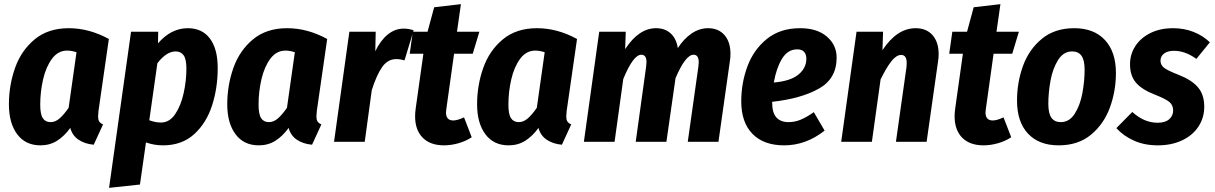

<svg xmlns="http://www.w3.org/2000/svg" viewBox="-20 -684 5860 926"><path d="M505 -496 455 -149Q453 -129 453 -123Q453 -108 458 -99Q463 -90 477 -84L432 14Q389 10 359 -10Q329 -30 319 -67Q290 -27 255 -5Q220 17 175 17Q103 17 63 -36.5Q23 -90 23 -181Q23 -272 52.5 -356Q82 -440 147 -494Q212 -548 312 -548Q410 -548 505 -496ZM174 -179Q174 -133 186.5 -114Q199 -95 224 -95Q247 -95 267.5 -113Q288 -131 311 -164L349 -432Q325 -440 304 -440Q260 -440 231 -401Q202 -362 188 -302Q174 -242 174 -179Z M612 -531H743L742 -475Q805 -548 886 -548Q955 -548 992.5 -498Q1030 -448 1030 -356Q1030 -259 1002.5 -174.5Q975 -90 916 -36.5Q857 17 766 17Q724 17 684 3L655 206L506 222ZM879 -353Q879 -399 865.5 -417.5Q852 -436 827 -436Q783 -436 739 -379L700 -104Q730 -93 756 -93Q798 -93 825.5 -134.5Q853 -176 866 -236Q879 -296 879 -353Z M1558 -496 1508 -149Q1506 -129 1506 -123Q1506 -108 1511 -99Q1516 -90 1530 -84L1485 14Q1442 10 1412 -10Q1382 -30 1372 -67Q1343 -27 1308 -5Q1273 17 1228 17Q1156 17 1116 -36.5Q1076 -90 1076 -181Q1076 -272 1105.5 -356Q1135 -440 1200 -494Q1265 -548 1365 -548Q1463 -548 1558 -496ZM1227 -179Q1227 -133 1239.5 -114Q1252 -95 1277 -95Q1300 -95 1320.5 -113Q1341 -131 1364 -164L1402 -432Q1378 -440 1357 -440Q1313 -440 1284 -401Q1255 -362 1241 -302Q1227 -242 1227 -179Z M1975 -538 1931 -393Q1910 -399 1891 -399Q1850 -399 1823 -360.5Q1796 -322 1773 -249L1739 0H1591L1665 -531H1792L1790 -437Q1815 -489 1850 -517.5Q1885 -546 1927 -546Q1951 -546 1975 -538Z M2133 -161Q2131 -147 2131 -142Q2131 -103 2166 -103Q2186 -103 2218 -118L2255 -22Q2226 -3 2190.5 7Q2155 17 2122 17Q2055 17 2018.5 -20Q1982 -57 1982 -123Q1982 -141 1985 -162L2022 -425H1956L1971 -531H2042L2074 -649L2203 -664L2184 -531H2292L2260 -425H2170Z M2763 -496 2713 -149Q2711 -129 2711 -123Q2711 -108 2716 -99Q2721 -90 2735 -84L2690 14Q2647 10 2617 -10Q2587 -30 2577 -67Q2548 -27 2513 -5Q2478 17 2433 17Q2361 17 2321 -36.5Q2281 -90 2281 -181Q2281 -272 2310.5 -356Q2340 -440 2405 -494Q2470 -548 2570 -548Q2668 -548 2763 -496ZM2432 -179Q2432 -133 2444.5 -114Q2457 -95 2482 -95Q2505 -95 2525.5 -113Q2546 -131 2569 -164L2607 -432Q2583 -440 2562 -440Q2518 -440 2489 -401Q2460 -362 2446 -302Q2432 -242 2432 -179Z M3503 -424Q3503 -406 3500 -388L3445 0H3297L3348 -361Q3350 -379 3350 -383Q3350 -420 3325 -420Q3286 -420 3238 -307L3194 0H3046L3096 -361Q3098 -379 3098 -385Q3098 -420 3073 -420Q3034 -420 2986 -303L2944 0H2796L2870 -531H2998L2995 -447Q3061 -548 3144 -548Q3187 -548 3214.5 -523Q3242 -498 3249 -452Q3278 -497 3315.5 -522.5Q3353 -548 3395 -548Q3445 -548 3474 -515Q3503 -482 3503 -424Z M4015 -406Q4015 -304 3928.5 -256Q3842 -208 3704 -193V-191Q3704 -140 3724.5 -117.5Q3745 -95 3783 -95Q3813 -95 3841 -106.5Q3869 -118 3905 -143L3957 -54Q3867 17 3762 17Q3663 17 3609 -38.5Q3555 -94 3555 -195Q3555 -284 3585 -364.5Q3615 -445 3679 -496.5Q3743 -548 3839 -548Q3921 -548 3968 -507.5Q4015 -467 4015 -406ZM3869 -401Q3869 -421 3858.5 -433.5Q3848 -446 3825 -446Q3779 -446 3751.5 -400.5Q3724 -355 3712 -286Q3793 -293 3831 -324.5Q3869 -356 3869 -401Z M4507 -423Q4507 -405 4504 -387L4449 0H4301L4352 -361Q4353 -368 4353 -380Q4353 -419 4326 -419Q4303 -419 4279 -388.5Q4255 -358 4227 -301L4185 0H4037L4111 -531H4239L4236 -442Q4306 -548 4396 -548Q4448 -548 4477.5 -514.5Q4507 -481 4507 -423Z M4735 -161Q4733 -147 4733 -142Q4733 -103 4768 -103Q4788 -103 4820 -118L4857 -22Q4828 -3 4792.5 7Q4757 17 4724 17Q4657 17 4620.5 -20Q4584 -57 4584 -123Q4584 -141 4587 -162L4624 -425H4558L4573 -531H4644L4676 -649L4805 -664L4786 -531H4894L4862 -425H4772Z M4885 -199Q4885 -287 4914 -366.5Q4943 -446 5005 -497Q5067 -548 5161 -548Q5256 -548 5309 -491Q5362 -434 5362 -332Q5362 -245 5333 -165.5Q5304 -86 5242 -34.5Q5180 17 5086 17Q4991 17 4938 -39.5Q4885 -96 4885 -199ZM5211 -348Q5211 -394 5196 -415Q5181 -436 5151 -436Q5109 -436 5083 -394.5Q5057 -353 5046.5 -295Q5036 -237 5036 -183Q5036 -137 5051 -116Q5066 -95 5096 -95Q5138 -95 5164 -136.5Q5190 -178 5200.5 -236Q5211 -294 5211 -348Z M5815 -480 5750 -400Q5696 -439 5642 -439Q5612 -439 5594.5 -426Q5577 -413 5577 -391Q5577 -370 5595 -356.5Q5613 -343 5667 -322Q5728 -298 5758 -262.5Q5788 -227 5788 -170Q5788 -116 5760 -73.5Q5732 -31 5681 -7Q5630 17 5564 17Q5500 17 5449.5 -5.5Q5399 -28 5364 -66L5441 -144Q5498 -92 5563 -92Q5600 -92 5619 -109Q5638 -126 5638 -151Q5638 -177 5620 -192Q5602 -207 5549 -228Q5487 -252 5458.5 -285.5Q5430 -319 5430 -374Q5430 -422 5455.5 -461.5Q5481 -501 5528 -524.5Q5575 -548 5638 -548Q5691 -548 5736.5 -530Q5782 -512 5815 -480Z"/></svg>

Font: Fira Sans Condensed
Style: Bold Italic
Weight: 700
Width: 3
Italic angle: -8°
Designer: Carrois Corporate & Edenspiekermann AG
Foundry: Carrois Corporate GbR & Edenspiekermann AG
Version: Version 4.203